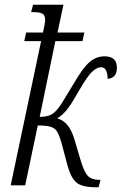

<svg xmlns="http://www.w3.org/2000/svg" viewBox="-20 -780 512 808"><path d="M382 8Q325 8 301.5 -12Q278 -32 264 -84L240 -174Q231 -207 221.5 -224Q212 -241 193.5 -246.5Q175 -252 139 -252L86 0H25L153 -607H82L90 -643H161Q165 -663 167.5 -676Q170 -689 170 -696Q170 -716 158.5 -722.5Q147 -729 122 -729H111L119 -760H247L222 -643H335L327 -607H213L147 -288Q184 -288 204.5 -303.5Q225 -319 250 -362L292 -431Q329 -495 357 -519Q385 -543 420 -543Q472 -543 472 -495Q472 -452 433 -448Q433 -467 427 -482Q421 -497 405 -497Q388 -497 368.5 -479Q349 -461 315 -403Q286 -351 266 -324Q246 -297 221 -282Q248 -274 266 -251Q284 -228 296 -184L321 -100Q335 -55 350 -39.5Q365 -24 396 -23H403L395 8Z"/></svg>

Font: Noto Serif ExtraCondensed Light
Style: Italic
Weight: 300
Width: 2
Italic angle: -12°
Designer: Monotype Design Team
Foundry: Monotype Imaging Inc.
Version: Version 2.014; ttfautohint (v1.8.4.7-5d5b)